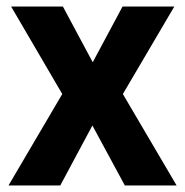

<svg xmlns="http://www.w3.org/2000/svg" viewBox="-20 -566 566 586"><path d="M170 -279 14 -546H172L263 -376L354 -546H512L355 -279L519 0H361L262 -183L164 0H6Z"/></svg>

Font: Noto Sans Devanagari UI SemiCondensed
Style: Bold
Weight: 700
Width: 4
Designer: Jelle Bosma - Monotype Design Team
Foundry: Monotype Imaging Inc.
Version: Version 2.004; ttfautohint (v1.8.4.7-5d5b)